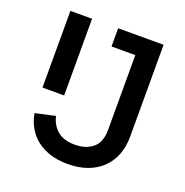

<svg xmlns="http://www.w3.org/2000/svg" viewBox="-127 -813 905 941"><g transform="rotate(20 325.0 -343.0)"><path d="M568 -698V-219Q568 -165 551 -122.5Q534 -80 502.5 -50Q471 -20 426 -4Q381 12 325 12Q272 12 231.5 -1.5Q191 -15 161.5 -38.5Q132 -62 113.5 -95Q95 -128 88 -167L192 -190Q202 -145 234.5 -117Q267 -89 326 -89Q383 -89 419 -118.5Q455 -148 455 -213V-603H331V-698ZM82 -698H195V-298H82Z"/></g></svg>

Font: IBM Plex Sans Arabic Medium
Style: Regular
Weight: 500
Designer: Mike Abbink, Paul van der Laan, Pieter van Rosmalen, Wael Morcos, Khajak Apelian
Foundry: Bold Monday
Version: Version 1.1